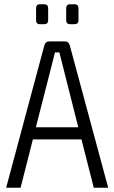

<svg xmlns="http://www.w3.org/2000/svg" viewBox="-20 -885 539 905"><path d="M189 -771H167Q150 -771 150 -790V-845Q150 -865 167 -865H189Q207 -865 207 -845V-790Q207 -771 189 -771ZM331 -771H310Q292 -771 292 -790V-845Q292 -865 310 -865H331Q350 -865 350 -845V-790Q350 -771 331 -771ZM364 -228H135L77 0H9L189 -671Q194 -690 214 -690H285Q304 -690 309 -671L490 0H422ZM349 -285 274 -582Q264 -620 260 -638H239Q235 -620 225 -582L149 -285Z"/></svg>

Font: exo2condensed_l
Style: Regular
Weight: 300
Width: 3
Designer: Natanael Gama
Version: Version 1.001;PS 001.001;hotconv 1.0.70;makeotf.lib2.5.58329